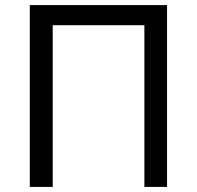

<svg xmlns="http://www.w3.org/2000/svg" viewBox="-20 -734 773 754"><path d="M97 0V-714H636V0H547V-635H187V0Z"/></svg>

Font: Noto Sans Living
Style: Regular
Weight: 400
Designer: Monotype Design Team
Foundry: Monotype Imaging Inc.
Version: Version 2.013; ttfautohint (v1.8.4.7-5d5b)